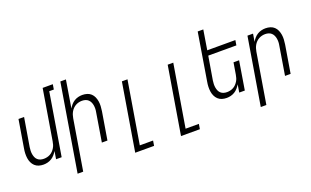

<svg xmlns="http://www.w3.org/2000/svg" viewBox="-98 -1245 3195 1970"><g transform="rotate(-20 1500.0 -260.0)"><path d="M179 8Q152 8 127.5 0.5Q103 -7 85 -24Q67 -41 56.5 -64Q46 -87 42.5 -112.5Q39 -138 40 -164.5Q41 -191 46 -218L96 -520H157L105 -209Q102 -189 101.5 -170Q101 -151 104 -133Q107 -115 114 -98.5Q121 -82 134 -70Q147 -58 164.5 -52.5Q182 -47 202 -47Q219 -47 237 -51Q255 -55 271.5 -64Q288 -73 301 -86.5Q314 -100 324 -116.5Q334 -133 339 -150Q344 -167 347 -185L438 -735H549L540 -680H490L378 0H317L331 -85Q319 -65 303 -46.5Q287 -28 266.5 -15.5Q246 -3 223.5 2.5Q201 8 179 8Z M474 215 631 -735H692L643 -435Q654 -455 670 -473.5Q686 -492 706.5 -504.5Q727 -517 749.5 -522.5Q772 -528 794 -528Q821 -528 846 -520.5Q871 -513 889 -496Q907 -479 917 -456Q927 -433 931 -407.5Q935 -382 933.5 -355.5Q932 -329 928 -302L878 0H817L868 -311Q872 -331 872.5 -350Q873 -369 870 -387Q867 -405 859.5 -421.5Q852 -438 839 -450Q826 -462 808.5 -467.5Q791 -473 771 -473Q754 -473 736.5 -469Q719 -465 702.5 -456Q686 -447 672.5 -433.5Q659 -420 649.5 -403.5Q640 -387 634.5 -370Q629 -353 626 -335L535 215Z M1103 215 1225 -520H1286L1173 160H1318L1309 215Z M1603 215 1725 -520H1786L1673 160H1818L1809 215Z M2179 8Q2152 8 2127.5 0.5Q2103 -7 2085 -24Q2067 -41 2056.5 -64Q2046 -87 2042.5 -112.5Q2039 -138 2040 -164.5Q2041 -191 2046 -218L2131 -735H2192L2157 -520H2464L2455 -465H2148L2105 -209Q2102 -189 2101.5 -170Q2101 -151 2104 -133Q2107 -115 2114 -98.5Q2121 -82 2134 -70Q2147 -58 2164.5 -52.5Q2182 -47 2202 -47Q2219 -47 2237 -51Q2255 -55 2271.5 -64Q2288 -73 2301 -86.5Q2314 -100 2324 -116.5Q2334 -133 2339 -150Q2344 -167 2347 -185L2368 -312H2429L2378 0H2317L2331 -85Q2319 -65 2303 -46.5Q2287 -28 2266.5 -15.5Q2246 -3 2223.5 2.5Q2201 8 2179 8Z M2474 215 2596 -520H2657L2643 -435Q2654 -455 2670 -473.5Q2686 -492 2706.5 -504.5Q2727 -517 2749.5 -522.5Q2772 -528 2794 -528Q2821 -528 2846 -520.5Q2871 -513 2889 -496Q2907 -479 2917 -456Q2927 -433 2931 -407.5Q2935 -382 2933.5 -355.5Q2932 -329 2928 -302L2878 0H2817L2868 -311Q2872 -331 2872.5 -350Q2873 -369 2870 -387Q2867 -405 2859.5 -421.5Q2852 -438 2839 -450Q2826 -462 2808.5 -467.5Q2791 -473 2771 -473Q2754 -473 2736.5 -469Q2719 -465 2702.5 -456Q2686 -447 2672.5 -433.5Q2659 -420 2649.5 -403.5Q2640 -387 2634.5 -370Q2629 -353 2626 -335L2535 215Z"/></g></svg>

Font: Iosevka Term Curly Light
Style: Italic
Weight: 300
Italic angle: -9°
Designer: Belleve Invis
Foundry: Belleve Invis
Version: Version 32.3.0